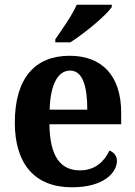

<svg xmlns="http://www.w3.org/2000/svg" viewBox="-20 -786 574 816"><path d="M215 -619V-606H279C339 -644 432 -721 455 -756V-766H306C287 -721 243 -660 215 -619ZM286 10C421 10 477 -52 477 -103C477 -125 462 -140 445 -146C423 -99 384 -62 320 -62C236 -62 192 -122 190 -258H495V-307C495 -466 412 -549 276 -549C128 -549 43 -453 43 -265C43 -91 126 10 286 10ZM351 -320H191C194 -427 226 -486 278 -486C330 -486 351 -423 351 -320Z"/></svg>

Font: Noto Serif Georgian SemiCondensed Bold
Style: Regular
Weight: 700
Width: 4
Designer: Monotype Design Team, Akaki Razmadze
Foundry: Google LLC
Version: Version 2.003